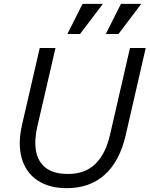

<svg xmlns="http://www.w3.org/2000/svg" viewBox="-20 -970 779 1000"><path d="M328 10Q235 10 174.5 -31Q114 -72 93 -146.5Q72 -221 95 -321L187 -720H269L174 -309Q158 -240 167.5 -184.5Q177 -129 217.5 -96.5Q258 -64 335 -64Q423 -64 476.5 -116Q530 -168 553 -268L657 -720H739L634 -263Q603 -130 525.5 -60Q448 10 328 10ZM397 -793H331L410 -950H516ZM597 -793H531L610 -950H716Z"/></svg>

Font: Instrument Sans
Style: Italic
Weight: 400
Italic angle: -13°
Designer: Rodrigo Fuenzalida
Foundry: fragTYPE
Version: Version 1.000;gftools[0.9.28]